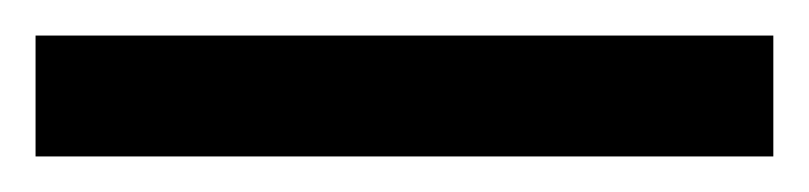

<svg xmlns="http://www.w3.org/2000/svg" viewBox="-22 70 455 108"><path d="M-2 90H413V158H-2Z"/></svg>

Font: ltamil15
Style: Book
Weight: 400
Designer: Jelle Bosma - Monotype Design Team
Foundry: Monotype Imaging Inc.
Version: Version 2.003